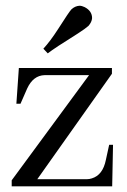

<svg xmlns="http://www.w3.org/2000/svg" viewBox="-20 -661 452 681"><path d="M112.3 -25.4 377 -399.4V-419.9H46.9L38.1 -293H52.7L76.2 -346.7Q97.7 -393.6 138.7 -394.5H295.9L21.5 -21.5V0H377.9L380.9 -147.5H367.2L355.5 -93.8Q344.7 -40 305.7 -28.3Q296.9 -25.4 288.1 -25.4ZM293.9 -569.3Q305.7 -583 306.6 -596.7Q306.6 -622.1 280.3 -635.7Q270.5 -640.6 261.7 -640.6Q246.1 -639.6 233.4 -627.9Q225.6 -620.1 186.5 -558.6Q158.2 -514.6 133.8 -488.3L149.4 -471.7Q172.9 -490.2 255.9 -542Q283.2 -559.6 293.9 -569.3Z"/></svg>

Font: Abhaya Libre
Style: Regular
Weight: 400
Designer: Pushpananda Ekanayake, Sol Matas, Pathum Egodawatta
Foundry: Mooniak
Version: Version 1.050 ; ttfautohint (v1.6)